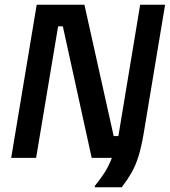

<svg xmlns="http://www.w3.org/2000/svg" viewBox="-20 -670 723 815"><path d="M382.5 125V119.2Q405 91.7 422.9 64.2Q440.8 36.7 455 0H369.2L246.7 -558.3H226.7L133.3 0H27.5L135.8 -650H338.3L462.5 -92.5H482.5L575 -650H680.8L590 -104.2Q580 -45 567.5 -5.4Q555 34.2 537.9 63.8Q520.8 93.3 496.7 125Z"/></svg>

Font: Familjen Grotesk Medium
Style: Italic
Weight: 500
Italic angle: -9.46201°
Designer: Anders Wikstroem, Jonas Baeckman, Matilda Gysing, Kristian Moeller
Foundry: Familjen STHLM AB
Version: Version 2.002; ttfautohint (v1.8.4.7-5d5b)